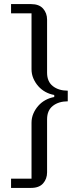

<svg xmlns="http://www.w3.org/2000/svg" viewBox="-20 -780 367 938"><path d="M34 93H134V-180Q134 -204 143 -225Q152 -246 167 -263Q182 -280 202 -291Q222 -302 245 -306V-316Q222 -320 202 -331Q182 -342 167 -359Q152 -376 143 -397Q134 -418 134 -442V-715H34V-760H132Q171 -760 190.5 -738Q210 -716 210 -684V-425Q210 -381 238.5 -359Q267 -337 311 -337V-285Q267 -285 238.5 -263Q210 -241 210 -197V62Q210 94 190.5 116Q171 138 132 138H34Z"/></svg>

Font: IBM Plex Serif
Style: Regular
Weight: 400
Designer: Mike Abbink, Paul van der Laan, Pieter van Rosmalen
Foundry: Bold Monday
Version: Version 2.6